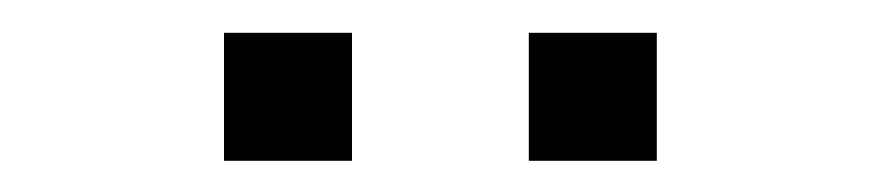

<svg xmlns="http://www.w3.org/2000/svg" viewBox="-20 -926 550 120"><path d="M390.5 -825.5V-905.5H310.5V-825.5ZM200 -825.5V-905.5H120V-825.5Z"/></svg>

Font: Vela Sans
Style: Regular
Weight: 400
Designer: Principal design: Mikhail Sharanda - project Manrope.
Design modification: Ravid Balaliev
Foundry: Mikhail Sharanda
Version: Version 1.001